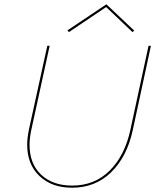

<svg xmlns="http://www.w3.org/2000/svg" viewBox="-20 -872 729 897"><path d="M302 -722 295 -730 477 -852 607 -729 599 -722 476 -839ZM685 -658 600 -263Q573 -139 499 -67Q425 5 317 5Q222 5 164.5 -49.5Q107 -104 107 -196Q107 -226 115 -266L201 -658H212L126 -264Q118 -226 118 -196Q118 -107 172 -56Q226 -5 317 -5Q422 -5 492.5 -75Q563 -145 589 -265L674 -658Z"/></svg>

Font: Ysabeau Infant Hairline
Style: Italic
Weight: 100
Italic angle: -12°
Designer: Christian Thalmann (Catharsis Fonts)
Version: Version 0.003